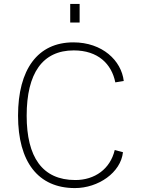

<svg xmlns="http://www.w3.org/2000/svg" viewBox="-20 -949 718 979"><path d="M386 -929H338V-834H386ZM354 -733C172 -733 72 -595 72 -359C72 -124 174 10 362 10C481 10 596 -69 607 -173L565 -184C542 -87 463 -31 364 -31C195 -31 116 -149 116 -359C116 -576 197 -692 356 -692C480 -692 549 -623 568 -529L611 -536C599 -640 502 -733 354 -733Z"/></svg>

Font: United Sans Thin
Style: Regular
Weight: 100
Designer: Pablo Impallari, Rodrigo Fuenzalida (Modified by Dan O. Williams)
Version: Version 1.000;PS 001.000;hotconv 1.0.88;makeotf.lib2.5.64775